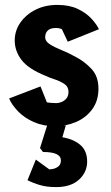

<svg xmlns="http://www.w3.org/2000/svg" viewBox="-20 -511 452 782"><path d="M203 3Q156 3 117.5 -14Q79 -31 53.5 -57.5Q28 -84 17 -110L145 -159L171 -94Q177 -93 187.5 -92Q198 -91 209 -91Q219 -91 230.5 -95.5Q242 -100 250.5 -110Q259 -120 259 -137Q259 -158 241.5 -169.5Q224 -181 202 -188Q180 -195 166 -202Q96 -230 68 -266.5Q40 -303 40 -346Q40 -386 63 -419Q86 -452 125 -471.5Q164 -491 213 -491Q262 -491 296 -475Q330 -459 351.5 -436Q373 -413 383 -392L256 -341L232 -392Q232 -392 225.5 -394.5Q219 -397 208 -397Q193 -397 183.5 -392.5Q174 -388 169 -379.5Q164 -371 164 -359Q164 -343 182.5 -331Q201 -319 229.5 -307.5Q258 -296 287 -280Q324 -261 352.5 -230.5Q381 -200 381 -150Q381 -101 356 -66.5Q331 -32 290.5 -14.5Q250 3 203 3ZM208 251Q171 251 143.5 243Q116 235 92 223L126 139L181 179Q184 179 195.5 177Q207 175 217.5 167Q228 159 228 142Q228 108 155 108L143 92L172 0H248L234 48Q281 56 308 80Q335 104 335 147Q335 190 302 220.5Q269 251 208 251Z"/></svg>

Font: Kreon
Style: Bold
Weight: 700
Designer: Julia Petretta
Foundry: Julia Petretta and Eli Heuer
Version: Version 2.002